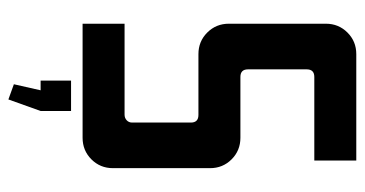

<svg xmlns="http://www.w3.org/2000/svg" viewBox="-223 -460 857 451"><g transform="rotate(90 205.5 -234.5)"><path d="M107.1 -642.9H357.1V-544.3H160.7Q142.9 -544.3 142.9 -526.4V-388.6Q142.9 -370.7 160.7 -370.7H303.6Q333.6 -370.7 354.3 -350Q375 -329.3 375 -299.3V-71.4Q375 -41.4 354.3 -20.7Q333.6 0 303.6 0H35.7V-98.6H249.3Q257.1 -98.6 262.5 -103.6Q267.9 -108.6 267.9 -116.4V-254.3Q267.9 -272.1 250 -272.1H107.1Q77.1 -272.1 56.4 -292.9Q35.7 -313.6 35.7 -343.6V-571.4Q35.7 -601.4 56.4 -622.1Q77.1 -642.9 107.1 -642.9ZM169.3 27.1H240.7V98.6L213.6 174.3L177.9 161.4L192.1 98.6H169.3Z"/></g></svg>

Font: Aire Exterior
Style: Regular
Weight: 400
Width: 4
Designer: Jayvee Enaguas (HarvettFox96)
Version: 20190503.02